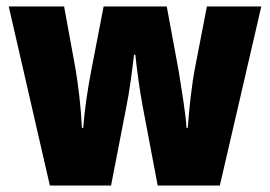

<svg xmlns="http://www.w3.org/2000/svg" viewBox="-20 -573 834 593"><path d="M421 -243Q414 -280 407.5 -326.5Q401 -373 398 -404H394Q390 -369 383.5 -322.5Q377 -276 370 -242L323 0H134L7 -553H178L212 -367Q219 -328 225 -276Q231 -224 233 -178H237Q240 -218 247 -267Q254 -316 262 -356L300 -553H495L532 -353Q539 -308 546.5 -260Q554 -212 556 -178H560Q563 -223 569 -274.5Q575 -326 583 -367L619 -553H787L659 0H467Z"/></svg>

Font: Noto Sans Bengali Condensed Black
Style: Regular
Weight: 900
Width: 3
Designer: Joana Ranito - Universal Thirst; Jelle Bosma - Monotype Design Team
Foundry: Universal Thirst ehf.
Version: Version 3.000; ttfautohint (v1.8.4.7-5d5b)